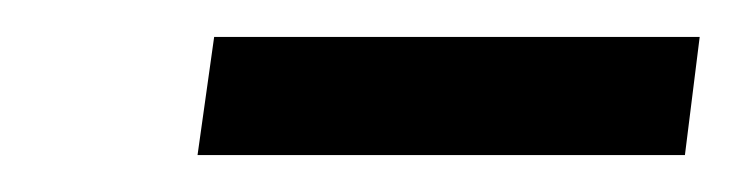

<svg xmlns="http://www.w3.org/2000/svg" viewBox="-20 -753 399 104"><path d="M87 -669 96 -733H359L351 -669Z"/></svg>

Font: Fira Sans Book
Style: Italic
Weight: 350
Italic angle: -8°
Designer: bBox Type GmbH & Carrois Corporate GbR & Edenspiekermann AG
Foundry: bBox Type GmbH & Carrois Corporate GbR & Edenspiekermann AG
Version: Version 4.301